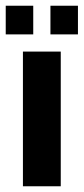

<svg xmlns="http://www.w3.org/2000/svg" viewBox="-24 -650 292 670"><path d="M56 0H188V-470H56ZM152 -530H248V-630H152ZM-4 -530H92V-630H-4Z"/></svg>

Font: Tanklager Original
Style: Regular
Weight: 400
Designer: Ariel Martín Pérez
Foundry: Tunera Type Foundry
Version: Version 1.000;Glyphs 3.3 (3310)